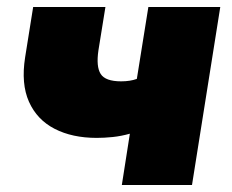

<svg xmlns="http://www.w3.org/2000/svg" viewBox="-20 -530 664 550"><path d="M329 0 352 -147Q327 -140 303 -137.5Q279 -135 257 -135Q187 -135 136.5 -161Q86 -187 63 -238.5Q40 -290 52 -366L75 -510H282L262 -386Q255 -339 268.5 -318Q282 -297 327 -297Q353 -297 372 -304L405 -510H611L530 0Z"/></svg>

Font: Mulish ExtraBlack
Style: Italic
Weight: 1000
Italic angle: -9°
Designer: Vernon Adams
Foundry: Vernon Adams
Version: Version 3.603; ttfautohint (v1.8.3)